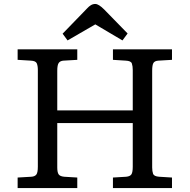

<svg xmlns="http://www.w3.org/2000/svg" viewBox="-20 -949 957 969"><path d="M69 0V-53L138 -57Q155 -58 163 -67.5Q171 -77 171 -108V-596Q171 -617 165.5 -629.5Q160 -642 135 -643L69 -647V-700H370V-647L301 -643Q284 -642 276.5 -631.5Q269 -621 269 -592V-392H650V-596Q650 -615 645.5 -628.5Q641 -642 614 -643L550 -647V-700H848V-647L780 -643Q761 -642 754.5 -631.5Q748 -621 748 -592V-104Q748 -85 752.5 -72Q757 -59 783 -57L848 -53V0H550V-53L617 -57Q637 -59 643.5 -69.5Q650 -80 650 -108V-328H269V-104Q269 -79 276 -69Q283 -59 304 -57L370 -53V0ZM321 -745 296 -779 420 -907Q429 -917 439 -923Q449 -929 461 -929Q478 -929 506 -901L624 -780L598 -745L461 -826Z"/></svg>

Font: Literata 7pt
Style: Regular
Weight: 400
Designer: Latin by Veronika Burian and Jose Scaglione. Greek by Irene Vlachou. Cyrillic by Vera Evstafieva.
Foundry: TypeTogether
Version: Version 3.002